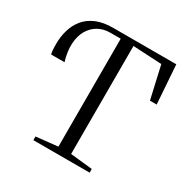

<svg xmlns="http://www.w3.org/2000/svg" viewBox="-167 -891 1018 1040"><g transform="rotate(30 341.5 -371.5)"><path d="M177.5 0V-23L312.5 -37.5V-712.5H247.5Q206 -712.5 173.2 -694.2Q140.5 -676 120.5 -641.8Q100.5 -607.5 97.5 -559Q94.5 -510.5 112.5 -450H29Q26.5 -456.5 25 -472Q23.5 -487.5 23.5 -514Q23.5 -559 35.5 -600.2Q47.5 -641.5 73.8 -673.8Q100 -706 143 -724.5Q186 -743 247.5 -743H642.5L659.5 -501H617.5L571.5 -703.5L392 -713V-37.5L529.5 -23V0Z"/></g></svg>

Font: Merriweather 120pt Light
Style: Regular
Weight: 300
Version: Version 2.100